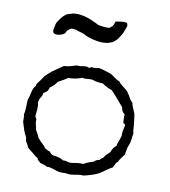

<svg xmlns="http://www.w3.org/2000/svg" viewBox="-74 -697 671 760"><g transform="rotate(10 261.5 -317.0)"><path d="M475 -209C474 -231 472 -251 469 -271C467 -291 455 -303 452 -323C443 -331 437 -342 431 -354C427 -354 428 -358 427 -360C415 -375 396 -383 386 -398C370 -403 361 -415 346 -422C330 -427 315 -433 297 -436C289 -433 281 -433 270 -434C264 -435 265 -429 258 -430C243 -438 226 -427 211 -431C194 -427 181 -420 160 -420L124 -395C111 -387 102 -376 91 -367C85 -358 79 -348 73 -341C69 -336 64 -331 64 -323C50 -310 50 -283 42 -264C40 -245 42 -221 37 -204C39 -196 39 -185 39 -174C45 -154 51 -133 61 -116C63 -112 61 -104 64 -100C68 -93 73 -87 75 -78C84 -69 96 -62 105 -53C110 -49 115 -45 121 -42C121 -33 130 -32 133 -26C144 -23 154 -20 163 -15C182 -17 198 -5 217 -3C224 -2 232 -3 239 -3C246 -2 253 -1 259 -1C277 -2 293 -8 311 -6C333 -11 354 -17 371 -26C388 -36 402 -49 420 -58L428 -74C429 -81 437 -80 438 -88C444 -98 451 -107 458 -116L463 -144C466 -153 470 -161 472 -171L477 -207C477 -208 477 -209 475 -209ZM430 -241C430 -236 436 -237 438 -233C439 -233 439 -232 439 -231C437 -216 431 -205 433 -187C429 -172 422 -160 419 -144C410 -138 404 -128 400 -116C391 -108 382 -100 376 -89C370 -87 367 -83 363 -78C354 -77 347 -73 341 -67C327 -63 314 -58 302 -51C283 -53 270 -49 255 -47C241 -46 234 -53 220 -51C210 -60 194 -62 177 -64C172 -67 167 -71 163 -77C155 -78 151 -82 144 -85C135 -99 120 -109 110 -122C106 -133 101 -142 95 -151C94 -165 87 -174 89 -192C88 -198 83 -199 83 -206C84 -223 89 -244 83 -260C85 -264 85 -268 86 -272C89 -281 98 -286 97 -299C103 -303 109 -307 114 -312C115 -317 119 -320 119 -326C130 -333 140 -343 147 -354C161 -361 173 -368 185 -376C206 -376 223 -380 239 -386C252 -383 264 -387 280 -386C292 -381 308 -379 324 -378C332 -371 357 -359 362 -359C381 -340 397 -319 415 -299C416 -286 422 -279 430 -272C428 -260 430 -254 430 -241ZM239 -616C211 -629 175 -636 154 -629C140 -624 137 -626 126 -616C117 -609 108 -595 101 -584C97 -576 96 -563 94 -554C89 -524 142 -541 143 -551C147 -560 151 -563 160 -569C167 -573 164 -569 171 -571C171 -571 181 -568 181 -570C196 -562 208 -564 225 -553C253 -541 292 -533 319 -541C333 -546 335 -546 346 -557C355 -564 359 -575 366 -585C371 -594 375 -608 379 -618C378 -625 380 -621 377 -629C374 -637 333 -629 330 -628L327 -618C325 -611 321 -607 311 -600C304 -597 291 -601 285 -600C284 -600 266 -603 266 -603C251 -611 255 -608 239 -616Z"/></g></svg>

Font: FuturaRener
Style: Light
Weight: 300
Designer: BSozoo
Foundry: BSozoo
Version: Version 1.0